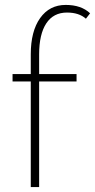

<svg xmlns="http://www.w3.org/2000/svg" viewBox="-20 -760 386 780"><path d="M139 0H105V-429H31V-459H105V-539Q105 -633 143 -686.5Q181 -740 247 -740Q310 -740 346 -706L329 -684Q301 -709 252 -709Q197 -709 168 -665Q139 -621 139 -539V-459H291V-429H139Z"/></svg>

Font: Raleway
Style: ExtraLight
Weight: 200
Designer: Matt McInerney, Pablo Impallari, Rodrigo Fuenzalida
Foundry: Matt McInerney, Pablo Impallari, Rodrigo Fuenzalida
Version: Version 2.001